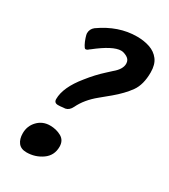

<svg xmlns="http://www.w3.org/2000/svg" viewBox="-185 -812 811 924"><g transform="rotate(30 220.5 -350.5)"><path d="M133 -249Q111 -249 111 -270Q111 -335 178 -417Q215 -464 255 -500Q268 -511 280 -523Q318 -554 318 -585Q318 -607 299.5 -617.5Q281 -628 266 -628Q221 -628 135 -560Q131 -557 128.5 -555.5Q126 -554 125 -552Q119 -548 113 -548Q108 -548 100 -563Q92 -578 86.5 -595Q81 -612 81 -618Q81 -642 100 -657Q196 -725 298 -725Q338 -725 370 -714Q402 -703 421.5 -677.5Q441 -652 441 -608Q441 -540 412.5 -500Q384 -460 335 -419Q330 -414 324 -410L284 -377Q230 -333 205 -281Q193 -256 172 -252L159 -251Q146 -249 133 -249ZM115 24Q84 24 69 4.5Q54 -15 54 -47Q54 -88 81.5 -116.5Q109 -145 150 -145Q185 -145 212.5 -129.5Q240 -114 240 -79Q240 -30 201.5 -3Q163 24 115 24Z"/></g></svg>

Font: Bangerz
Style: Regular
Weight: 400
Designer: vernon adams
Foundry: Vernon Adams
Version: Version 2.10;February 7, 2025;FontCreator 13.0.0.2683 64-bit